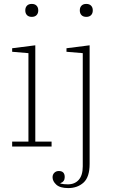

<svg xmlns="http://www.w3.org/2000/svg" viewBox="-20 -747 591 979"><path d="M142 -661Q126 -661 117.5 -670Q109 -679 109 -693V-695Q109 -709 117.5 -718Q126 -727 142 -727Q158 -727 166.5 -718Q175 -709 175 -695V-693Q175 -679 166.5 -670Q158 -661 142 -661ZM42 -25H125V-476L42 -483V-501L160 -516V-25H243V0H42ZM328 212Q286 212 267 194.5Q248 177 248 157Q248 143 257 134Q266 125 280 125Q310 125 310 156Q310 179 288 187V189Q296 191 306 192Q316 193 326 193Q361 193 381.5 170Q402 147 402 101V-476L319 -483V-501L437 -516V89Q437 156 406 184Q375 212 328 212ZM420 -661Q404 -661 395.5 -670Q387 -679 387 -693V-695Q387 -709 395.5 -718Q404 -727 420 -727Q436 -727 444.5 -718Q453 -709 453 -695V-693Q453 -679 444.5 -670Q436 -661 420 -661Z"/></svg>

Font: IBM Plex Serif ExtLt
Style: Regular
Weight: 200
Designer: Mike Abbink, Paul van der Laan, Pieter van Rosmalen
Foundry: Bold Monday
Version: Version 3.001